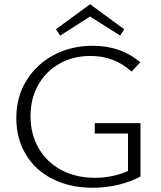

<svg xmlns="http://www.w3.org/2000/svg" viewBox="-20 -880 760 906"><path d="M643 -299V-47Q594 -21 536 -7.5Q478 6 418 6Q311 6 229 -35Q147 -76 102 -151Q57 -226 57 -323Q57 -423 105 -500.5Q153 -578 235 -621Q317 -664 417 -664Q551 -664 642 -586L601 -542Q520 -616 407 -616Q325 -616 260.5 -579.5Q196 -543 160 -478.5Q124 -414 124 -332Q124 -247 162.5 -180.5Q201 -114 270 -77.5Q339 -41 428 -41Q511 -41 584 -73V-250H427V-299ZM547 -712 405 -802 264 -712 244 -742 405 -860 566 -742Z"/></svg>

Font: Ysabeau Semilight
Style: Regular
Weight: 300
Designer: Christian Thalmann (Catharsis Fonts)
Version: Version 0.003